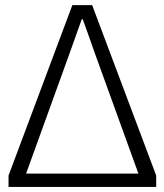

<svg xmlns="http://www.w3.org/2000/svg" viewBox="-20 -738 649 758"><path d="M13.7 0V-44.9L265.6 -717.8H343.8L596.7 -44.9V0ZM83 -52.7H526.4L352.5 -533.2Q345.7 -553.7 328.6 -601.1Q311.5 -648.4 306.6 -662.1H302.7Q295.9 -641.6 256.8 -533.2Z"/></svg>

Font: Gothic A1 Light
Style: Regular
Weight: 300
Version: Version 2.50